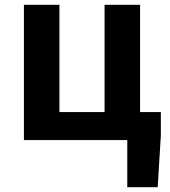

<svg xmlns="http://www.w3.org/2000/svg" viewBox="-20 -580 703 795"><path d="M507 195H633L646 -20V-116H560V-560H413V-116H226V-560H79V0H507Z"/></svg>

Font: Noto Sans CJK SC
Style: Bold
Weight: 700
Designer: Ryoko NISHIZUKA 西塚涼子 (kana, bopomofo & ideographs); Paul D. Hunt (Latin, Greek & Cyrillic); Sandoll Communications 산돌커뮤니
Foundry: Adobe
Version: Version 2.004;hotconv 1.0.118;makeotfexe 2.5.65603